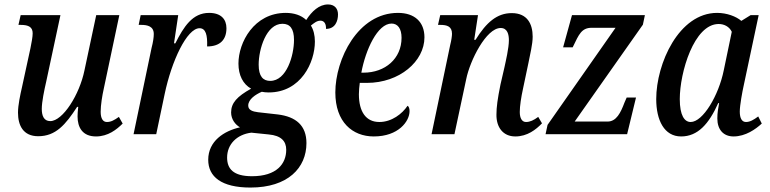

<svg xmlns="http://www.w3.org/2000/svg" viewBox="-20 -604 3464 864"><path d="M412 10C466 10 505 -21 532 -48L515 -78C494 -63 479 -55 461 -55C443 -55 433 -71 433 -101C433 -131 440 -174 447 -205L517 -536H413L360 -287C338 -179 263 -59 206 -59C177 -59 168 -84 168 -114C168 -145 179 -198 188 -237L252 -536H73L63 -492H73C109 -492 127 -482 127 -454C127 -438 122 -412 117 -387L79 -212C71 -177 61 -131 61 -97C61 -40 84 9 152 9C231 9 275 -43 327 -123H332C330 -105 329 -90 329 -80C329 -31 351 10 412 10Z M662 -388 581 0H683L721 -181C752 -329 821 -477 878 -477C906 -477 914 -446 912 -395C971 -395 999 -426 999 -477C999 -518 974 -546 921 -546C846 -546 807 -484 769 -409H763L782 -536H613L604 -492H616C643 -492 672 -486 672 -451C672 -436 669 -415 662 -388Z M1107 240C1276 240 1359 151 1359 40C1359 -39 1312 -79 1230 -89L1141 -99C1116 -102 1097 -109 1097 -129C1097 -157 1130 -179 1158 -191C1167 -189 1178 -188 1189 -188C1334 -188 1397 -323 1397 -417C1397 -445 1391 -470 1379 -489C1392 -499 1405 -511 1422 -511C1440 -511 1448 -495 1447 -474C1489 -474 1501 -510 1501 -539C1501 -565 1486 -584 1456 -584C1416 -584 1383 -553 1358 -514C1335 -536 1302 -546 1266 -546C1123 -546 1053 -413 1053 -318C1053 -265 1074 -225 1110 -205C1047 -170 1020 -141 1020 -98C1020 -67 1039 -43 1060 -31C988 -15 917 31 917 115C917 191 976 240 1107 240ZM1196 -240C1164 -240 1144 -260 1144 -313C1144 -382 1178 -497 1251 -497C1285 -497 1303 -475 1303 -424C1303 -355 1270 -240 1196 -240ZM1114 189C1029 189 1002 155 1002 105C1002 45 1046 1 1111 -7L1189 1C1245 6 1268 31 1268 70C1268 133 1225 189 1114 189Z M1662 10C1773 10 1823 -58 1823 -104C1823 -115 1820 -125 1814 -128C1790 -92 1743 -55 1687 -55C1627 -55 1595 -101 1595 -180C1595 -196 1597 -216 1599 -231H1631C1778 -231 1890 -328 1890 -436C1890 -505 1846 -546 1771 -546C1590 -546 1489 -337 1489 -188C1489 -55 1566 10 1662 10ZM1616 -277H1606C1625 -380 1679 -498 1742 -498C1770 -498 1787 -475 1787 -434C1787 -340 1713 -277 1616 -277Z M2299 10C2353 10 2392 -21 2419 -49L2402 -78C2382 -63 2365 -55 2347 -55C2329 -55 2319 -72 2319 -100C2319 -127 2325 -166 2334 -207L2358 -321C2365 -358 2377 -404 2377 -439C2377 -496 2353 -545 2283 -545C2217 -545 2169 -504 2120 -425H2114L2131 -536H1961L1951 -492H1961C1992 -492 2014 -485 2014 -452C2014 -442 2011 -421 2006 -402L1922 0H2025L2078 -248C2095 -332 2168 -478 2233 -478C2264 -478 2270 -448 2270 -423C2270 -388 2256 -329 2250 -301L2232 -223C2219 -159 2214 -121 2214 -89C2213 -32 2243 10 2299 10Z M2435 0H2802L2842 -165H2800L2790 -142C2773 -97 2754 -57 2714 -57H2566L2873 -493L2882 -536H2554L2514 -391H2557L2559 -395C2585 -449 2597 -479 2643 -479H2750L2444 -42Z M3045 10C3120 10 3170 -46 3212 -140H3216C3212 -116 3208 -98 3208 -71C3208 -20 3236 10 3281 10C3335 10 3381 -23 3408 -48L3392 -80C3372 -65 3355 -55 3337 -55C3319 -55 3309 -71 3309 -102C3309 -130 3321 -194 3326 -216L3394 -536H3358L3316 -510C3293 -530 3251 -546 3207 -546C3035 -546 2933 -318 2933 -158C2933 -63 2969 10 3045 10ZM3088 -55C3060 -55 3039 -85 3039 -158C3039 -278 3103 -496 3214 -496C3239 -496 3262 -484 3273 -461L3237 -288C3214 -174 3143 -55 3088 -55Z"/></svg>

Font: Noto Serif Condensed Medium
Style: Italic
Weight: 500
Width: 3
Italic angle: -12°
Designer: Monotype Design Team
Foundry: Monotype Imaging Inc.
Version: Version 2.013